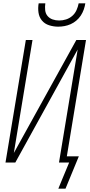

<svg xmlns="http://www.w3.org/2000/svg" viewBox="-20 -975 540 1152"><path d="M329 -815Q301 -815 274.5 -823.5Q248 -832 231.5 -852Q215 -872 211 -899.5Q207 -927 212 -955H252Q249 -935 251 -914.5Q253 -894 265 -879.5Q277 -865 295.5 -858.5Q314 -852 335 -852Q356 -852 376.5 -858.5Q397 -865 413.5 -879.5Q430 -894 439 -914Q448 -934 452 -955H492Q489 -936 482.5 -917.5Q476 -899 465 -882Q454 -865 438 -851.5Q422 -838 404 -830Q386 -822 367 -818.5Q348 -815 329 -815ZM373 157H330L353 101L395 0H334L446 -678L72 0H13L135 -735H175L63 -57L438 -735H496L381 -37H453Z"/></svg>

Font: Iosevka Curly XLtObl
Style: Regular
Weight: 200
Italic angle: -9°
Monospace: yes
Designer: Belleve Invis
Foundry: Belleve Invis
Version: Version 11.1.0; ttfautohint (v1.8.3)